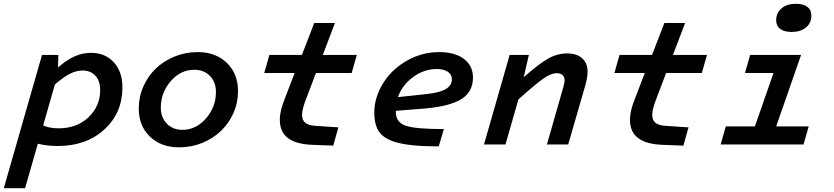

<svg xmlns="http://www.w3.org/2000/svg" viewBox="-70 -760 4388 1010"><path d="M62 230H-50L151 -471H237L235 -405Q281 -445 322.5 -463.5Q364 -482 410 -482Q483 -482 528.5 -432.5Q574 -383 574 -300Q574 -166 479 -79Q384 8 234 8Q206 8 180 5Q154 2 129 -4ZM457 -286Q457 -334 432 -361.5Q407 -389 364 -389Q332 -389 299 -372.5Q266 -356 219 -316L157 -100Q175 -92 195.5 -88.5Q216 -85 238 -85Q335 -85 396 -143.5Q457 -202 457 -286Z M660 -189Q660 -251 684 -305Q708 -359 749 -399Q791 -439 848 -462.5Q905 -486 970 -486Q1065 -486 1123.5 -429Q1182 -372 1182 -281Q1182 -219 1158 -165Q1134 -111 1092 -71Q1050 -31 993.5 -8Q937 15 872 15Q777 15 718.5 -41.5Q660 -98 660 -189ZM776 -194Q776 -142 807.5 -109.5Q839 -77 890 -77Q961 -77 1013.5 -137Q1066 -197 1066 -276Q1066 -328 1034.5 -360.5Q1003 -393 952 -393Q880 -393 828 -333Q776 -273 776 -194Z M1592 -376 1540 -239Q1529 -211 1524 -190.5Q1519 -170 1519 -156Q1519 -128 1536 -114Q1553 -100 1590 -98L1710 -90L1683 6L1576 2Q1488 -1 1445 -33.5Q1402 -66 1402 -129Q1402 -155 1408.5 -182Q1415 -209 1430 -246L1480 -376H1320L1347 -471H1518L1583 -639H1692L1628 -471H1807L1780 -376Z M2265 -81 2238 10Q2164 10 2110.5 5Q2057 0 2019 -10Q1955 -27 1927 -63Q1899 -99 1899 -169Q1899 -229 1927 -288.5Q1955 -348 2005 -394Q2054 -438 2114 -462Q2174 -486 2239 -486Q2323 -486 2370.5 -450Q2418 -414 2418 -352Q2418 -278 2359 -240Q2300 -202 2173 -190L2012 -177Q2012 -175 2012 -174.5Q2012 -174 2012 -172Q2012 -117 2063 -99Q2114 -81 2265 -81ZM2307 -343Q2307 -368 2285.5 -382.5Q2264 -397 2228 -397Q2161 -397 2103.5 -355Q2046 -313 2023 -249L2172 -265Q2241 -272 2274 -291Q2307 -310 2307 -343Z M2611 -471H2712L2685 -354Q2767 -426 2814.5 -452.5Q2862 -479 2914 -479Q2964 -479 2992.5 -453.5Q3021 -428 3021 -383Q3021 -368 3018 -350.5Q3015 -333 3009 -311L2919 0H2807L2892 -297Q2896 -311 2898 -321Q2900 -331 2900 -338Q2900 -356 2889 -365.5Q2878 -375 2859 -375Q2828 -375 2786.5 -345.5Q2745 -316 2657 -237L2589 0H2476Z M3434 -376 3382 -239Q3371 -211 3366 -190.5Q3361 -170 3361 -156Q3361 -128 3378 -114Q3395 -100 3432 -98L3552 -90L3525 6L3418 2Q3330 -1 3287 -33.5Q3244 -66 3244 -129Q3244 -155 3250.5 -182Q3257 -209 3272 -246L3322 -376H3162L3189 -471H3360L3425 -639H3534L3470 -471H3649L3622 -376Z M4198 -678Q4198 -639 4170 -615.5Q4142 -592 4094 -592Q4055 -592 4034 -608Q4013 -624 4013 -654Q4013 -692 4041 -716Q4069 -740 4117 -740Q4156 -740 4177 -724Q4198 -708 4198 -678ZM3721 0 3748 -95H3901L3999 -376H3849L3876 -471H4144L4013 -95H4184L4157 0Z"/></svg>

Font: Intel One Mono Medium
Style: Italic
Weight: 500
Italic angle: -16°
Monospace: yes
Designer: Fred Shallcrass
Foundry: Frere-Jones Type LLC
Version: Version 1.400;hotconv 1.1.0;makeotfexe 2.6.0;FJTRelease1.4